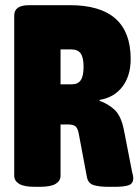

<svg xmlns="http://www.w3.org/2000/svg" viewBox="-20 -720 540 742"><path d="M115 2Q73 2 54 -9.5Q35 -21 35 -41V-660Q35 -700 92 -700H250Q485 -700 485 -492Q485 -427 453 -385Q421 -343 365 -334V-330Q396 -320 422 -296.5Q448 -273 459 -217L490 -58Q492 -49 493.5 -43Q495 -37 495 -32Q495 -11 478 -4.5Q461 2 422 2H399Q364 2 342.5 -4.5Q321 -11 316 -35L285 -200Q281 -224 272 -231.5Q263 -239 243 -239H214V-41Q214 -21 195 -9.5Q176 2 134 2ZM214 -394H256Q281 -394 292 -410Q303 -426 303 -462Q303 -497 292 -513Q281 -529 256 -529H214Z"/></svg>

Font: Asap Condensed Black
Style: Regular
Weight: 900
Width: 3
Designer: Pablo Cosgaya
Foundry: Omnibus-Type
Version: Version 3.001; ttfautohint (v1.8.4.7-5d5b)